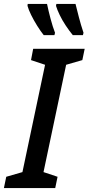

<svg xmlns="http://www.w3.org/2000/svg" viewBox="-66 -964 454 984"><path d="M-46 0 -34 -58 49 -82 165 -632 93 -656 104 -714H368L356 -656L273 -632L157 -82L229 -58L217 0ZM307 -784Q289 -806 271 -833Q253 -860 240 -887Q227 -914 221 -934L223 -944H321Q329 -912 338.5 -875Q348 -838 362 -796L359 -784ZM158 -784Q142 -804 124.5 -832Q107 -860 93.5 -887.5Q80 -915 75 -934L76 -944H175Q182 -910 193 -868.5Q204 -827 216 -796L213 -784Z"/></svg>

Font: Noto Sans ExtraCondensed SemiBold
Style: Italic
Weight: 600
Width: 2
Italic angle: -12°
Designer: Monotype Design Team
Foundry: Monotype Imaging Inc.
Version: Version 2.013; ttfautohint (v1.8.4.7-5d5b)